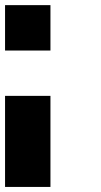

<svg xmlns="http://www.w3.org/2000/svg" viewBox="-20 -740 400 760"><path d="M0 -719.7Q59.6 -719.7 179.7 -719.7Q179.7 -660.2 179.7 -540Q120.1 -540 0 -540Q0 -599.6 0 -719.7ZM0 -360.4Q59.6 -360.4 179.7 -360.4Q179.7 -240.2 179.7 0Q120.1 0 0 0Q0 -120.1 0 -360.4Z"/></svg>

Font: Pixelfont
Style: 5 px
Weight: 400
Designer: Eugene Lysy
Version: Version 1.0.2 (beta)